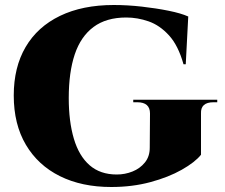

<svg xmlns="http://www.w3.org/2000/svg" viewBox="-20 -734 901 768"><path d="M784 -280V-115Q760 -85 707 -55Q654 -25 581.5 -5.5Q509 14 425 14Q307 14 219.5 -29.5Q132 -73 83.5 -155Q35 -237 35 -352Q35 -465 82.5 -546Q130 -627 220 -670.5Q310 -714 435 -714Q490 -714 547.5 -707.5Q605 -701 654.5 -691Q704 -681 733 -668L723 -477H714Q693 -552 656 -592.5Q619 -633 574.5 -648.5Q530 -664 485 -664Q405 -664 354 -626Q303 -588 279 -516.5Q255 -445 255 -342Q255 -248 275.5 -179Q296 -110 338.5 -73Q381 -36 447 -36Q480 -36 510 -48Q540 -60 559.5 -84Q579 -108 579 -143L580 -280Q580 -325 529 -325H513V-335H849V-325H834Q782 -325 784 -280Z"/></svg>

Font: Cinzel Black
Style: Regular
Weight: 900
Designer: Natanael Gama
Version: Version 2.000